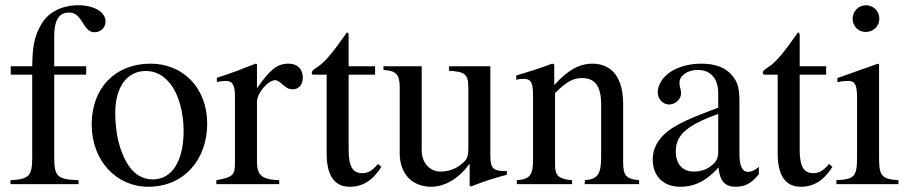

<svg xmlns="http://www.w3.org/2000/svg" viewBox="-20 -703 3475 733"><path d="M21 -450V-418H103V-104C103 -31 92 -19 20 -15V0H280V-15C198 -18 187 -29 187 -104V-418H309V-450H187V-566C187 -625 205 -655 243 -655C265 -655 278 -645 296 -616C312 -589 324 -580 341 -580C365 -580 383 -598 383 -621C383 -657 339 -683 279 -683C216 -683 164 -656 138 -611C112 -566 104 -530 103 -450Z M771 -231C771 -369 677 -460 555 -460C420 -460 330 -367 330 -228C330 -89 425 10 546 10C681 10 771 -92 771 -231ZM681 -204C681 -88 637 -18 563 -18C527 -18 495 -36 473 -68C436 -122 420 -194 420 -273C420 -373 467 -432 536 -432C579 -432 607 -412 631 -382C663 -341 681 -272 681 -204Z M961 -458 956 -460C903 -439 867 -425 808 -406V-390C822 -393 831 -394 843 -394C868 -394 877 -378 877 -334V-84C877 -34 870 -27 806 -15V0H1046V-15C978 -18 961 -33 961 -90V-315C961 -347 1003 -397 1031 -397C1037 -397 1046 -392 1057 -382C1073 -367 1084 -362 1097 -362C1121 -362 1136 -379 1136 -407C1136 -440 1115 -460 1081 -460C1039 -460 1011 -438 961 -366Z M1423 -77C1401 -51 1385 -42 1363 -42C1326 -42 1311 -68 1311 -132V-418H1412V-450H1311V-566C1311 -576 1309 -579 1304 -579C1298 -569 1290 -560 1284 -551C1246 -496 1213 -459 1187 -444C1176 -437 1170 -431 1170 -425C1170 -422 1171 -420 1174 -418H1227V-117C1227 -33 1257 10 1315 10C1365 10 1403 -14 1436 -66Z M1915 -50H1909C1863 -50 1852 -61 1852 -107V-450H1694V-433C1754 -429 1768 -421 1768 -368V-137C1768 -102 1761 -93 1745 -79C1720 -57 1690 -48 1661 -48C1622 -48 1590 -81 1590 -127V-450H1444V-436C1492 -433 1506 -419 1506 -369V-118C1506 -41 1551 10 1628 10C1665 10 1722 -9 1771 -76H1773V6L1778 9C1828 -11 1864 -22 1915 -36Z M2420 0V-15C2371 -20 2359 -31 2359 -85V-306C2359 -405 2317 -460 2241 -460C2195 -460 2149 -438 2097 -379H2096V-457L2088 -460C2039 -442 2006 -431 1951 -415V-398C1958 -401 1969 -402 1980 -402C2008 -402 2015 -386 2015 -337V-94C2015 -35 2004 -19 1953 -15V0H2164V-15C2113 -19 2099 -33 2099 -72V-348C2145 -393 2169 -405 2202 -405C2251 -405 2275 -375 2275 -304V-105C2275 -39 2263 -19 2213 -15L2212 0Z M2877 -66C2860 -52 2850 -47 2834 -47C2816 -47 2803 -67 2803 -113V-304C2803 -365 2799 -386 2775 -415C2751 -444 2713 -460 2657 -460C2612 -460 2570 -448 2542 -430C2507 -408 2491 -376 2491 -350C2491 -323 2513 -304 2534 -304C2560 -304 2580 -326 2580 -345C2580 -366 2574 -369 2574 -387C2574 -414 2604 -436 2644 -436C2689 -436 2722 -408 2722 -346V-292C2609 -250 2572 -231 2542 -211C2503 -185 2472 -146 2472 -94C2472 -28 2515 10 2577 10C2620 10 2669 -3 2722 -63H2723C2728 -10 2750 10 2787 10C2821 10 2847 0 2877 -38ZM2722 -127C2722 -98 2716 -84 2687 -64C2670 -53 2649 -48 2629 -48C2590 -48 2560 -72 2560 -125C2560 -156 2570 -180 2594 -202C2619 -225 2660 -246 2722 -268Z M3145 -77C3123 -51 3107 -42 3085 -42C3048 -42 3033 -68 3033 -132V-418H3134V-450H3033V-566C3033 -576 3031 -579 3026 -579C3020 -569 3012 -560 3006 -551C2968 -496 2935 -459 2909 -444C2898 -437 2892 -431 2892 -425C2892 -422 2893 -420 2896 -418H2949V-117C2949 -33 2979 10 3037 10C3087 10 3125 -14 3158 -66Z M3337 -632C3337 -660 3315 -683 3286 -683C3258 -683 3235 -660 3235 -632C3235 -603 3257 -581 3285 -581C3315 -581 3337 -603 3337 -632ZM3410 0V-15C3344 -20 3336 -31 3336 -105V-456L3332 -460L3177 -405V-389C3195 -394 3210 -394 3219 -394C3244 -394 3252 -378 3252 -331V-104C3252 -28 3242 -19 3173 -15V0Z"/></svg>

Font: STIX Math
Style: Regular
Weight: 400
Designer: MicroPress Inc., with final additions and corrections provided by Coen Hoffman, Elsevier (retired)
Version: Version 1.1.0